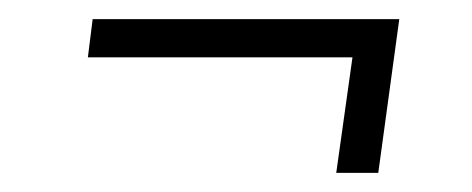

<svg xmlns="http://www.w3.org/2000/svg" viewBox="-20 -360 494 201"><path d="M398 -340 376 -179H332L349 -300H72L77 -340Z"/></svg>

Font: Fira Sans Condensed ExtraLight
Style: Italic
Weight: 275
Width: 3
Italic angle: -8°
Designer: Carrois Corporate & Edenspiekermann AG
Foundry: Carrois Corporate GbR & Edenspiekermann AG
Version: Version 4.203